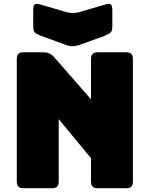

<svg xmlns="http://www.w3.org/2000/svg" viewBox="-20 -997 793 1017"><path d="M255 0H105Q86 0 77.5 -8.5Q69 -17 69 -36V-684Q69 -703 77.5 -711.5Q86 -720 105 -720H209Q228 -720 241.5 -714Q255 -708 268 -693L462 -471V-684Q462 -703 470.5 -711.5Q479 -720 498 -720H648Q667 -720 675.5 -711.5Q684 -703 684 -684V-36Q684 -17 675.5 -8.5Q667 0 648 0H498Q479 0 470.5 -8.5Q462 -17 462 -36V-159L291 -366V-36Q291 -17 282.5 -8.5Q274 0 255 0ZM397 -932 534 -972Q559 -980 567 -974Q575 -968 575 -941V-860Q575 -833 566.5 -825Q558 -817 534 -807L406 -761Q397 -757 386.5 -755Q376 -753 367 -752Q358 -752 350 -753Q342 -754 335 -757L198 -807Q173 -817 164.5 -825Q156 -833 156 -860V-941Q156 -968 164 -974Q172 -980 198 -972L335 -932Q352 -928 366 -928Q380 -928 397 -932Z"/></svg>

Font: Bungee
Style: Regular
Weight: 400
Designer: David Jonathan Ross
Foundry: David Jonathan Ross
Version: Version 1.001;PS 1.0;hotconv 1.0.72;makeotf.lib2.5.5900